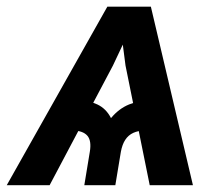

<svg xmlns="http://www.w3.org/2000/svg" viewBox="-52 -542 639 562"><path d="M386.2 0 315.4 -350.1 293 -522.5H389.6L512.7 0ZM194.8 0 210.9 -97.7Q216.3 -129.9 203.9 -144.5Q191.4 -159.2 161.6 -160.2L175.8 -248.5Q207 -248.5 232.9 -236.3Q258.8 -224.1 272.9 -196.3Q295.9 -224.1 325.9 -236.3Q356 -248.5 386.7 -248.5L372.6 -160.2Q352.5 -159.7 338.1 -153.1Q323.7 -146.5 314.7 -132.8Q305.7 -119.1 301.8 -97.7L285.6 0ZM-32.2 0 262.2 -522.5H359.9L278.3 -349.6L93.3 0Z"/></svg>

Font: Inter 28pt SemiBold
Style: Italic
Weight: 600
Italic angle: -9.3988°
Designer: Rasmus Andersson
Foundry: rsms
Version: Version 4.001;git-66647c0bb